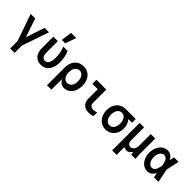

<svg xmlns="http://www.w3.org/2000/svg" viewBox="202 -2143 3656 3656"><g transform="rotate(45 2030.0 -315.0)"><path d="M234 200H354V0L540 -540H420L297 -167H293L168 -540H45L234 0Z M1041 -540H923C955 -471 973 -385 973 -295C973 -168 937 -100 869 -100C813 -100 777 -147 777 -220V-540H657V-220C657 -79 740 10 866 10C1007 10 1093 -103 1093 -288C1093 -372 1075 -462 1041 -540ZM984 -830H844L815 -610H905Z M1494 10C1620 10 1711 -107 1711 -270C1711 -438 1614 -550 1466 -550C1320 -550 1225 -442 1225 -280V200H1345V-78H1350C1381 -20 1429 10 1494 10ZM1343 -270C1343 -370 1394 -440 1467 -440C1540 -440 1591 -370 1591 -270C1591 -170 1540 -100 1467 -100C1394 -100 1343 -170 1343 -270Z M2082 -540H1817V-430H1962V-193C1962 -60 2029 10 2157 10C2198 10 2237 3 2267 -11V-111C2238 -98 2208 -92 2180 -92C2114 -92 2082 -125 2082 -193Z M2605 -100C2532 -100 2482 -169 2482 -270C2482 -371 2532 -440 2605 -440C2678 -440 2728 -371 2728 -270C2728 -169 2678 -100 2605 -100ZM2606 10C2742 10 2844 -99 2844 -251C2844 -325 2820 -390 2778 -436V-440H2875V-540H2605C2465 -540 2362 -432 2362 -270C2362 -108 2464 10 2606 10Z M2980 200H3100V-8H3104C3123 4 3145 10 3169 10C3218 10 3257 -16 3281 -63H3285C3287 -41 3290 -20 3294 0H3410C3403 -42 3400 -86 3400 -130V-540H3280V-225C3280 -148 3237 -90 3178 -90C3131 -90 3100 -127 3100 -185V-540H2980Z M3731 -550C3605 -550 3509 -431 3509 -270C3509 -110 3604 10 3730 10C3797 10 3848 -24 3883 -93H3887L3907 0H4028L3971 -270L4028 -540H3907L3887 -447H3883C3848 -516 3798 -550 3731 -550ZM3849 -220C3832 -141 3796 -100 3745 -100C3678 -100 3629 -172 3629 -270C3629 -368 3678 -440 3745 -440C3795 -440 3832 -399 3849 -320L3860 -270Z"/></g></svg>

Font: CommitMono-dimboump
Style: Bold
Weight: 700
Monospace: yes
Designer: Eigil Nikolajsen
Foundry: Eigil Nikolajsen
Version: Version 1.143